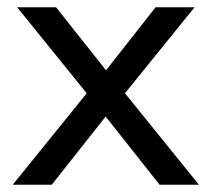

<svg xmlns="http://www.w3.org/2000/svg" viewBox="-20 -507 580 527"><path d="M15 0 218 -251 27 -487H134L271 -314L407 -487H514L323 -251L526 0H418L270 -187L122 0Z"/></svg>

Font: Nunito Sans Medium
Style: Regular
Weight: 500
Designer: Vernon Adams
Foundry: Vernon Adams
Version: Version 3.101; ttfautohint (v1.8.4.7-5d5b);gftools[0.9.27]